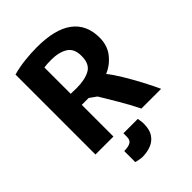

<svg xmlns="http://www.w3.org/2000/svg" viewBox="-262 -827 1170 1170"><g transform="rotate(-45 322.5 -242.5)"><path d="M590 -478Q590 -590 512 -648.5Q434 -707 278 -707Q228 -707 172.5 -701Q117 -695 68 -681V8H223V-265H282Q293 -257 304.5 -249Q316 -241 327 -233Q356 -185 394 -121Q432 -57 464 8H634Q611 -43 580.5 -100Q550 -157 519 -208.5Q488 -260 461 -293Q516 -316 553 -363Q590 -410 590 -478ZM285 -591Q351 -591 392.5 -565.5Q434 -540 433 -475Q433 -407 389 -383Q345 -359 271 -359Q270 -359 258.5 -359.5Q247 -360 235.5 -360Q224 -360 223 -360V-587Q234 -589 249.5 -590Q265 -591 285 -591ZM280 67Q280 96 261.5 106.5Q243 117 207 117V212Q215 215 227 217Q239 219 251 221Q258 222 263.5 221.5Q269 221 275 221Q310 219 340 206Q370 193 389 165Q408 137 409 92Q409 89 409.5 83.5Q410 78 409 71Q408 66 407 57Q406 48 404 37H280Z"/></g></svg>

Font: Repo Bold
Style: Bold
Weight: 700
Designer: Stefan Peev
Foundry: Context Ltd
Version: Version 1.502